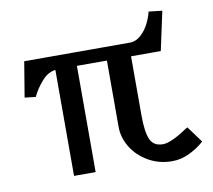

<svg xmlns="http://www.w3.org/2000/svg" viewBox="-69 -655 826 744"><g transform="rotate(-10 344.0 -283.5)"><path d="M30 -332 53 -471H468Q493 -471 513 -489.5Q533 -508 545 -533Q557 -558 561 -577L614 -571L581 -418H179Q141 -418 114.5 -388.5Q88 -359 73 -327ZM166 -451H251V0H166ZM369 -157V-451H464V-185Q464 -121 477 -91Q490 -61 527 -61Q559 -61 624 -105L631 -109L678 -45Q654 -23 620.5 -6.5Q587 10 551 10Q500 10 458 -14Q416 -38 392.5 -76.5Q369 -115 369 -157Z"/></g></svg>

Font: TMT Limkin
Style: Regular
Weight: 400
Designer: Gabriel Drozdov
Version: Version 1.000;Glyphs 3.1.2 (3151)